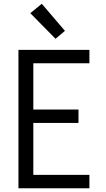

<svg xmlns="http://www.w3.org/2000/svg" viewBox="-20 -1000 565 1020"><path d="M78 0V-735H455V-664H157V-418H397V-347H157V-71H455V0ZM275 -794 141 -930 202 -980 325 -836Z"/></svg>

Font: Iosevka Pride
Style: Regular
Weight: 400
Monospace: yes
Designer: Belleve Invis
Foundry: Belleve Invis
Version: Version 30.3.1; ttfautohint (v1.8.4)